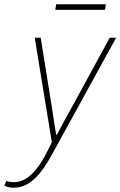

<svg xmlns="http://www.w3.org/2000/svg" viewBox="-104 -654 562 896"><path d="M-40 222C36 222 90 156 138 68L438 -478H408L238 -166C212 -120 186 -72 162 -26H158C150 -70 144 -120 136 -166L86 -478H58L138 10L116 54C73 140 22 196 -38 196C-52 196 -64 194 -74 190L-84 212C-70 220 -54 222 -40 222ZM154 -608H386L390 -634H158Z"/></svg>

Font: Source Sans Pro ExtraLight
Style: Italic
Weight: 200
Italic angle: -11°
Designer: Paul D. Hunt
Foundry: Adobe Systems Incorporated
Version: Version 3.006;hotconv 1.0.111;makeotfexe 2.5.65597